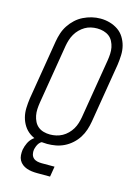

<svg xmlns="http://www.w3.org/2000/svg" viewBox="-136 -819 772 1073"><g transform="rotate(15 250.0 -283.0)"><path d="M201 8Q173 8 146.5 2Q120 -4 98.5 -19Q77 -34 63 -56Q49 -78 42.5 -103.5Q36 -129 37 -157Q38 -185 42 -213L99 -558Q103 -582 111 -606.5Q119 -631 133.5 -653Q148 -675 167.5 -693Q187 -711 210.5 -722.5Q234 -734 258.5 -740Q283 -746 309 -746Q337 -746 363 -738.5Q389 -731 410.5 -716.5Q432 -702 446 -679.5Q460 -657 466.5 -631.5Q473 -606 472 -578Q471 -550 467 -522L410 -177Q406 -153 398 -128.5Q390 -104 376 -82Q362 -60 342 -42Q322 -24 298.5 -12.5Q275 -1 250 3.5Q225 8 201 8ZM202 -47Q220 -47 238 -51Q256 -55 272.5 -64Q289 -73 303 -87Q317 -101 326.5 -117Q336 -133 341.5 -151Q347 -169 350 -186L407 -531Q410 -550 411 -569.5Q412 -589 408.5 -606.5Q405 -624 396.5 -640.5Q388 -657 374 -667.5Q360 -678 342 -683Q324 -688 305 -688Q287 -688 269 -684Q251 -680 235 -670.5Q219 -661 205.5 -647.5Q192 -634 182.5 -617.5Q173 -601 167.5 -583.5Q162 -566 159 -549L102 -204Q99 -185 98 -166Q97 -147 100.5 -129Q104 -111 112 -95Q120 -79 133.5 -68Q147 -57 165 -52Q183 -47 202 -47ZM189 180Q173 180 157.5 178Q142 176 128 171Q114 166 102.5 157Q91 148 84 135Q77 122 76 106.5Q75 91 77 75Q81 54 90.5 34Q100 14 117.5 -0.5Q135 -15 156.5 -21.5Q178 -28 198 -28L194 0Q183 0 172.5 4.5Q162 9 155 18Q148 27 144 37.5Q140 48 138 58Q136 71 139 84Q142 97 151 105.5Q160 114 173 117Q186 120 199 120H274L264 180Z"/></g></svg>

Font: Iosevka Slab Light Oblique
Style: Regular
Weight: 300
Italic angle: -9°
Monospace: yes
Designer: Belleve Invis
Foundry: Belleve Invis
Version: Version 11.1.1; ttfautohint (v1.8.3)